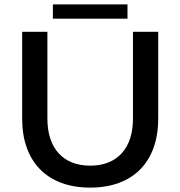

<svg xmlns="http://www.w3.org/2000/svg" viewBox="-20 -845 822 875"><path d="M701 -304V-700H586V-304C586 -169 514 -90 391 -90C268 -90 196 -169 196 -304V-700H81V-304C81 -107 196 10 391 10C586 10 701 -107 701 -304ZM221 -760H561V-825H221Z"/></svg>

Font: Goli Medium
Style: Regular
Weight: 500
Designer: jaikishan Patel
Foundry: MagicType
Version: Version 1.000;Glyphs 3.2 (3242)